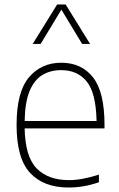

<svg xmlns="http://www.w3.org/2000/svg" viewBox="-20 -828 532 857"><path d="M286 9Q175.5 9 114.8 -55.8Q54 -120.5 54 -270Q54 -417.5 109.2 -482.8Q164.5 -548 253.5 -548Q343.5 -548 395 -483Q446.5 -418 446.5 -270V-255H90Q92.5 -128 144 -76Q195.5 -24 288 -24Q345 -24 421.5 -48.5V-14.5Q385 -2 351.8 3.5Q318.5 9 286 9ZM253.5 -515Q205 -515 169 -493.2Q133 -471.5 112.2 -421.8Q91.5 -372 90 -288H411Q408.5 -413.5 367 -464.2Q325.5 -515 253.5 -515ZM126 -632 235 -808H273L382 -632H346.5L254 -785L161.5 -632Z"/></svg>

Font: Encode Sans Th
Style: Regular
Weight: 100
Designer: Multiple Designers
Foundry: Impallari Type
Version: Version 3.002; ttfautohint (v1.8.3) -l 8 -r 50 -G 200 -x 14 